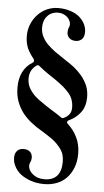

<svg xmlns="http://www.w3.org/2000/svg" viewBox="-57 -846 484 894"><g transform="rotate(5 185.0 -399.0)"><path d="M272.5 -293Q266.6 -290 265.6 -285.2Q264.6 -281.2 268.6 -277.3Q282.2 -264.6 293 -251Q304.7 -236.3 312.5 -219.7Q321.3 -203.1 325.2 -184.6Q330.1 -165 330.1 -142.6Q330.1 -103.5 318.4 -75.2Q306.6 -45.9 287.1 -26.4Q267.6 -6.8 241.2 2.9Q214.8 12.7 184.6 12.7Q149.4 12.7 121.1 2.9Q93.8 -6.8 74.2 -21.5Q54.7 -37.1 44.9 -56.6Q34.2 -76.2 34.2 -96.7Q34.2 -119.1 45.9 -130.9Q56.6 -141.6 75.2 -141.6Q94.7 -141.6 105.5 -131.8Q116.2 -121.1 116.2 -105.5Q116.2 -97.7 115.2 -92.8Q113.3 -87.9 111.3 -83Q110.4 -79.1 108.4 -75.2Q107.4 -71.3 107.4 -67.4Q107.4 -56.6 112.3 -46.9Q118.2 -36.1 127.9 -28.3Q137.7 -19.5 151.4 -14.6Q166 -9.8 183.6 -9.8Q221.7 -9.8 242.2 -32.2Q261.7 -54.7 261.7 -96.7Q261.7 -120.1 254.9 -138.7Q247.1 -156.2 232.4 -171.9Q218.8 -188.5 197.3 -203.1Q176.8 -217.8 150.4 -233.4Q125 -248 101.6 -266.6Q78.1 -285.2 60.5 -307.6Q43 -331.1 32.2 -359.4Q21.5 -388.7 21.5 -424.8Q21.5 -467.8 37.1 -498Q52.7 -528.3 81.1 -544.9Q92.8 -552.7 84 -564.5Q66.4 -585.9 54.7 -610.4Q43.9 -635.7 43.9 -668Q43.9 -697.3 54.7 -723.6Q65.4 -749 84 -768.6Q102.5 -788.1 127 -798.8Q152.3 -809.6 178.7 -809.6Q211.9 -809.6 236.3 -800.8Q261.7 -793 278.3 -778.3Q294.9 -763.7 303.7 -746.1Q312.5 -727.5 312.5 -710Q312.5 -686.5 301.8 -675.8Q290 -664.1 272.5 -664.1Q252.9 -664.1 242.2 -674.8Q231.4 -684.6 231.4 -701.2Q231.4 -708 232.4 -712.9Q233.4 -718.8 235.4 -722.7Q237.3 -726.6 238.3 -730.5Q239.3 -734.4 239.3 -739.3Q239.3 -746.1 235.4 -754.9Q231.4 -763.7 223.6 -771.5Q215.8 -778.3 205.1 -783.2Q194.3 -788.1 180.7 -788.1Q164.1 -788.1 151.4 -782.2Q138.7 -777.3 129.9 -766.6Q121.1 -757.8 116.2 -744.1Q111.3 -730.5 111.3 -714.8Q111.3 -691.4 120.1 -672.9Q128.9 -654.3 144.5 -637.7Q160.2 -622.1 180.7 -606.4Q202.1 -591.8 226.6 -575.2Q251 -559.6 273.4 -543Q294.9 -525.4 311.5 -505.9Q328.1 -485.4 338.9 -460.9Q348.6 -436.5 348.6 -407.2Q348.6 -364.3 327.1 -335.9Q305.7 -307.6 272.5 -293ZM69.3 -470.7Q69.3 -448.2 79.1 -428.7Q89.8 -409.2 106.4 -392.6Q123 -377 144.5 -363.3Q165 -348.6 185.5 -335.9Q198.2 -328.1 210.9 -320.3Q222.7 -312.5 235.4 -303.7Q237.3 -301.8 241.2 -300.8Q241.2 -300.8 242.2 -300.8Q245.1 -300.8 247.1 -301.8Q263.7 -308.6 273.4 -321.3Q283.2 -333 283.2 -353.5Q283.2 -373 277.3 -389.6Q271.5 -406.2 259.8 -419.9Q248 -433.6 232.4 -447.3Q216.8 -460 196.3 -474.6Q179.7 -486.3 157.2 -501Q135.7 -515.6 114.3 -533.2Q111.3 -536.1 107.4 -536.1Q104.5 -536.1 101.6 -534.2Q86.9 -524.4 78.1 -508.8Q69.3 -493.2 69.3 -470.7Z"/></g></svg>

Font: Mermaid
Style: Bold
Weight: 400
Designer: Scott Simpson
Version: Version 1.001